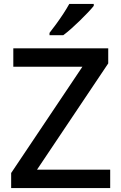

<svg xmlns="http://www.w3.org/2000/svg" viewBox="-20 -961 619 981"><path d="M543 0H37V-77L401 -620H48V-714H533V-637L169 -94H543ZM459 -931Q448 -917 429 -897Q410 -877 388 -855.5Q366 -834 344 -814.5Q322 -795 303 -781H233V-793Q248 -812 267 -838Q286 -864 304 -891.5Q322 -919 334 -941H459Z"/></svg>

Font: Noto Sans Khmer Medium
Style: Regular
Weight: 500
Version: Version 2.003